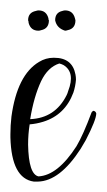

<svg xmlns="http://www.w3.org/2000/svg" viewBox="-24 -349 205 369"><path d="M90 -227Q68 -220 55 -193Q41 -163 34 -120Q82 -122 104 -166Q106 -170 107 -174Q121 -210 98 -224Q94 -226 90 -227ZM156 -136Q160 -135 161 -131Q161 -119 141 -80Q136 -71 131 -63Q91 -1 49 0Q44 0 41 0Q-2 -6 -4 -85Q-4 -89 -4 -91Q-4 -108 -2 -125Q9 -205 51 -230Q64 -238 79 -238Q79 -238 80 -238Q115 -238 121 -206Q122 -201 122 -196Q121 -183 117 -171Q101 -128 59 -115Q46 -111 33 -110Q30 -91 30 -71Q31 -14 50 -10Q87 -12 123 -68Q136 -90 152 -133Q154 -136 156 -136ZM82 -310Q82 -325 96 -328Q99 -329 101 -329Q116 -329 120 -314Q121 -311 121 -310Q121 -294 106 -291Q103 -290 101 -290Q85 -295 82 -310ZM30 -310Q30 -325 45 -328Q48 -329 50 -329Q65 -329 69 -314Q69 -311 70 -310Q70 -294 55 -291Q52 -290 50 -290Q35 -290 31 -305Q31 -308 30 -310Z"/></svg>

Font: Maria
Style: Christmas
Weight: 400
Designer: Muhammad Yoni
Version: Version 001.000